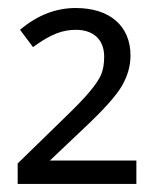

<svg xmlns="http://www.w3.org/2000/svg" viewBox="-20 -743 387 477"><path d="M318.8 -344.2H104L189 -424.8C236.8 -469.7 268.1 -504.4 282.7 -529.3C296.9 -553.7 304.2 -579.1 304.2 -605C304.2 -677.7 253.9 -723.1 168 -723.1C118.7 -723.1 72.3 -705.1 29.8 -668.9L62 -626C106.9 -658.7 135.3 -668.9 168.9 -668.9C210 -668.9 238.8 -646.5 238.8 -602.1C238.8 -584.5 236.3 -569.3 231 -557.1C225.6 -544.9 215.8 -530.8 202.6 -515.1C189.5 -499 168 -477.1 139.2 -449.2L23.9 -336.9V-286.1H318.8Z"/></svg>

Font: Sahel
Style: Regular
Weight: 400
Foundry: Saber Rastikerdar (saber.rastikerdar@gmail.com)
Version: Version 3.4.0